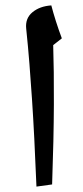

<svg xmlns="http://www.w3.org/2000/svg" viewBox="-20 -832 309 711"><path d="M115 -141Q111 -239 107 -318Q103 -397 98.5 -464.5Q94 -532 89 -595.5Q84 -659 77 -726Q73 -764 100 -786.5Q127 -809 170 -812Q177 -785 187 -753.5Q197 -722 209 -690L177 -665Q180 -573 179.5 -446Q179 -319 173 -149Z"/></svg>

Font: Noto Naskh Arabic UI Semi
Style: Bold
Weight: 700
Designer: Monotype Design Team, David Williams, Mohamad Dakak and Nizar Qandah
Foundry: Monotype Imaging Inc.
Version: Version 2.014; ttfautohint (v1.8.4.7-5d5b)